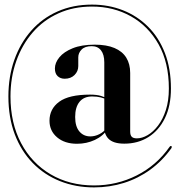

<svg xmlns="http://www.w3.org/2000/svg" viewBox="-20 -697 784 834"><path d="M450 -262Q433.5 -270 417.2 -274Q401 -278 380 -278Q344.5 -278 325.5 -254.8Q306.5 -231.5 306.5 -189Q306.5 -147.5 324.8 -126Q343 -104.5 372.5 -104.5Q392 -104.5 411.2 -114Q430.5 -123.5 443 -141L448.5 -137.5Q428 -106 392 -89.2Q356 -72.5 314.5 -72.5Q261 -72.5 228 -100.5Q195 -128.5 195 -172.5Q195 -224 237.2 -255Q279.5 -286 371 -286Q400.5 -286 419 -280.2Q437.5 -274.5 453.5 -266ZM574.5 -96Q597 -96 621.2 -110Q645.5 -124 666.5 -151.5Q687.5 -179 700.5 -219.2Q713.5 -259.5 713.5 -312.5Q713.5 -425 668.8 -504.5Q624 -584 548.5 -626.2Q473 -668.5 379.5 -668.5Q299 -668.5 233.8 -639Q168.5 -609.5 122.2 -556.2Q76 -503 50.8 -432Q25.5 -361 25.5 -278Q25.5 -162 71.8 -75Q118 12 200 60.2Q282 108.5 388.5 108.5Q487.5 108.5 573.8 65Q660 21.5 716.5 -59Q719 -62 721 -62.8Q723 -63.5 725 -62Q726 -61 726 -58.2Q726 -55.5 725 -54Q685.5 1.5 633 39.8Q580.5 78 518.5 97.5Q456.5 117 388.5 117Q308.5 117 240.5 89.8Q172.5 62.5 122.2 11Q72 -40.5 44.2 -113.5Q16.5 -186.5 16.5 -278Q16.5 -364 42.2 -436.8Q68 -509.5 115.5 -563.5Q163 -617.5 230 -647.2Q297 -677 379.5 -677Q451.5 -677 513.8 -652.5Q576 -628 623 -581.2Q670 -534.5 696.2 -466.8Q722.5 -399 722.5 -312.5Q722.5 -237 696.2 -183.5Q670 -130 624.5 -101.5Q579 -73 520 -73Q495.5 -73 478.2 -78.5Q461 -84 450.5 -95Q440 -106 435 -123.5L433 -125V-426Q433 -460 418.8 -478.2Q404.5 -496.5 378.5 -496.5Q349 -496.5 334.5 -481.8Q320 -467 320 -448V-410Q320 -387.5 303.8 -371.2Q287.5 -355 261 -355Q242.5 -355 230.5 -366.2Q218.5 -377.5 218.5 -399.5Q218.5 -424.5 238 -448.2Q257.5 -472 296 -487.5Q334.5 -503 391.5 -503Q443 -503 477.2 -488.5Q511.5 -474 528.5 -446.5Q545.5 -419 545.5 -380V-125.5Q545.5 -110 552.2 -103Q559 -96 574.5 -96Z"/></svg>

Font: Fraunces 120pt SemiBold
Style: Regular
Weight: 600
Version: Version 1.000;[b76b70a41]